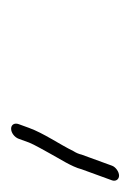

<svg xmlns="http://www.w3.org/2000/svg" viewBox="37 -700 239 354"><g transform="rotate(90 157.0 -523.5)"><path d="M236.4 -438 243.3 -457C246.3 -465.2 260.2 -489.5 263.2 -495C272.4 -512.3 288 -535.5 292.6 -554L313 -610C315.5 -616.9 311.2 -623 304.3 -623C297.3 -623 288.5 -616.9 286 -610L265.6 -554C264.4 -548.7 262.2 -543.7 259.2 -539C246.7 -513.4 226.3 -484.4 216.3 -457L209.4 -438C206.6 -430.3 210.3 -424 217.8 -424C225.4 -424 233.6 -430.3 236.4 -438Z"/></g></svg>

Font: Take Off
Style: Drunk
Weight: 400
Foundry: Cannot Into Space Fonts
Version: Version 0.89